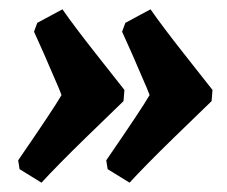

<svg xmlns="http://www.w3.org/2000/svg" viewBox="-20 -435 488 412"><path d="M208 -91Q285 -203 301 -231Q298 -240 284.5 -270.5Q271 -301 264 -318L242 -367L249 -386L303 -415Q328 -379 374.5 -320Q421 -261 436 -242L434 -218Q414 -199 352.5 -139Q291 -79 258 -43L211 -72ZM19 -91Q96 -203 112 -231Q109 -240 95.5 -270.5Q82 -301 75 -318L53 -367L60 -386L114 -415Q139 -379 185.5 -320Q232 -261 247 -242L245 -218Q225 -199 163.5 -139Q102 -79 69 -43L22 -72Z"/></svg>

Font: Alegreya ExtraBold
Style: Italic
Weight: 800
Italic angle: -7°
Designer: Juan Pablo del Peral
Foundry: Huerta Tipografica
Version: Version 2.007; ttfautohint (v1.6)